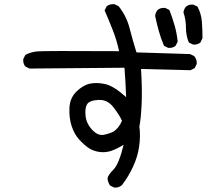

<svg xmlns="http://www.w3.org/2000/svg" viewBox="-20 -803 1040 906"><path d="M518.6 82 499 72.3Q489.3 56.6 487.3 39.1Q489.3 23.4 515.1 -2.4Q541 -28.3 563.5 -120.1Q534.2 -101.6 506.8 -91.8Q479.5 -82 450.2 -85.9Q420.9 -89.8 399.4 -104Q377.9 -118.2 354.5 -143.6Q331.1 -168.9 318.4 -207Q305.7 -245.1 307.6 -293Q309.6 -340.8 340.8 -371.1Q372.1 -401.4 404.3 -408.2Q436.5 -415 476.6 -406.2Q516.6 -397.5 575.2 -344.7Q573.2 -407.2 567.4 -483.4L119.1 -479.5L99.6 -489.3Q87.9 -502.9 89.8 -524.4L99.6 -543.9Q125 -557.6 155.3 -560.5Q185.5 -563.5 542 -561.5Q530.3 -615.2 511.7 -662.1Q493.2 -709 473.6 -753.9L483.4 -773.4Q499 -785.2 520.5 -783.2L540 -773.4Q577.1 -726.6 591.8 -668.9Q606.4 -611.3 624 -555.7L877 -547.9L896.5 -538.1Q910.2 -522.5 908.2 -501L898.4 -481.4L878.9 -471.7L645.5 -477.5Q651.4 -382.8 648.4 -314Q645.5 -245.1 637.7 -206.1Q643.6 -161.1 636.7 -112.8Q629.9 -64.5 608.4 -17.6Q586.9 29.3 555.7 70.3Q540 84 518.6 82ZM516.6 -182.6Q542 -200.2 555.7 -233.4Q542 -262.7 514.2 -298.3Q486.3 -334 443.8 -331.5Q401.4 -329.1 390.6 -310.5Q379.9 -292 383.8 -255.9Q387.7 -219.7 415 -190.4Q442.4 -161.1 470.2 -167Q498 -172.9 516.6 -182.6ZM773.4 -577.1 753.9 -586.9Q739.3 -621.1 729.5 -656.2Q719.7 -691.4 711.9 -728.5Q713.9 -744.1 723.6 -755.9Q737.3 -767.6 759.8 -765.6L779.3 -755.9Q793 -720.7 803.7 -683.6Q814.5 -646.5 818.4 -606.4L808.6 -586.9Q794.9 -575.2 773.4 -577.1ZM890.6 -592.8 871.1 -602.5Q857.4 -634.8 857.4 -672.9Q857.4 -710.9 845.7 -744.1Q847.7 -759.8 857.4 -771.5Q871.1 -783.2 892.6 -781.2L912.1 -771.5Q929.7 -738.3 932.6 -700.2Q935.5 -662.1 935.5 -623L925.8 -602.5Q912.1 -590.8 890.6 -592.8Z"/></svg>

Font: NaikaiFont
Style: Regular
Weight: 400
Version: Version 1.67